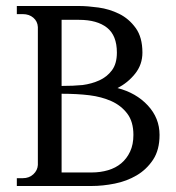

<svg xmlns="http://www.w3.org/2000/svg" viewBox="-20 -620 585 639"><path d="M244 -600Q271 -600 307.5 -595Q344 -590 376.5 -574Q409 -558 431.5 -527Q454 -496 454 -445Q454 -405 429.5 -374.5Q405 -344 371 -327Q433 -311 472 -269Q511 -227 511 -171Q511 -121 489.5 -88.5Q468 -56 435 -36.5Q402 -17 362 -9Q322 -1 285 -1H36V-27H56Q77 -27 91 -40Q105 -53 106 -71V-530Q105 -549 91 -561Q77 -573 56 -573H36V-600ZM285 -46Q314 -46 339.5 -53.5Q365 -61 383.5 -76.5Q402 -92 413 -115.5Q424 -139 424 -171Q424 -215 403.5 -242Q383 -269 350.5 -283.5Q318 -298 277.5 -303Q237 -308 185 -308V-46ZM255 -337Q285 -341 310.5 -352.5Q336 -364 352.5 -386Q369 -408 369 -445Q369 -502 336 -528Q303 -554 243 -554H185V-334Q225 -334 255 -337Z"/></svg>

Font: Constantine
Style: Regular
Weight: 400
Designer: Dukom Design
Version: Version 1.001;PS 001.001;hotconv 1.0.56;makeotf.lib2.0.21325